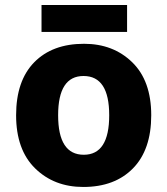

<svg xmlns="http://www.w3.org/2000/svg" viewBox="-20 -733 665 763"><path d="M581 -275Q581 -412 505.5 -485.5Q430 -559 314 -559Q188 -559 116 -485.5Q44 -412 44 -275Q44 -138 119.5 -64Q195 10 311 10Q436 10 508.5 -64Q581 -138 581 -275ZM211 -275Q211 -431 312 -431Q414 -431 414 -275Q414 -118 313 -118Q211 -118 211 -275ZM485 -713V-606H145V-713Z"/></svg>

Font: Noto Sans UI Extra
Style: Regular
Weight: 800
Designer: Monotype Design Team
Foundry: Monotype Imaging Inc.
Version: Version 1.901